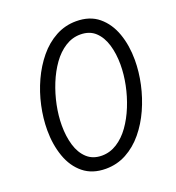

<svg xmlns="http://www.w3.org/2000/svg" viewBox="-137 -860 900 980"><g transform="rotate(-20 313.5 -370.0)"><path d="M272 10Q199 10 151 -29Q103 -68 80 -133.5Q57 -199 57 -277Q57 -341 71.5 -408Q86 -475 114 -536Q142 -597 182 -645.5Q222 -694 273.5 -722Q325 -750 385 -750Q459 -750 506.5 -710.5Q554 -671 577 -606Q600 -541 600 -462Q600 -398 585.5 -331.5Q571 -265 543.5 -204Q516 -143 476 -94.5Q436 -46 384.5 -18Q333 10 272 10ZM276 -60Q320 -60 358.5 -84.5Q397 -109 427 -151Q457 -193 478.5 -246Q500 -299 511.5 -355.5Q523 -412 523 -465Q523 -524 508.5 -572.5Q494 -621 463 -650Q432 -679 382 -679Q338 -679 299.5 -654.5Q261 -630 231 -588Q201 -546 179.5 -493Q158 -440 146.5 -383.5Q135 -327 135 -274Q135 -215 149.5 -166.5Q164 -118 195.5 -89Q227 -60 276 -60Z"/></g></svg>

Font: Be Vietnam Pro Light
Style: Italic
Weight: 300
Italic angle: -12°
Designer: Lam Bao, Tony Le, Vietanh Nguyen
Foundry: Yellow Type Foundry
Version: Version 1.002; ttfautohint (v1.8.3)